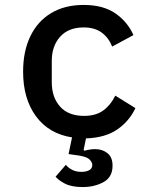

<svg xmlns="http://www.w3.org/2000/svg" viewBox="-20 -548 640 777"><path d="M318.5 -528Q397.5 -528 446.8 -494Q496 -460 520 -406L434 -359.5Q420 -395 391.8 -416Q363.5 -437 318.5 -437Q257 -437 223.2 -399.2Q189.5 -361.5 189.5 -301V-215Q189.5 -154.5 223 -116.8Q256.5 -79 320.5 -79Q368 -79 398.2 -101.2Q428.5 -123.5 446.5 -161L528 -110.5Q503.5 -58 454.8 -24.2Q406 9.5 328 12L318.5 58.5L322 62Q345 55.5 365 55.5Q394.5 55.5 415 72Q435.5 88.5 435.5 122.5Q435.5 169 398.8 189Q362 209 315 209Q269.5 209 243 195.2Q216.5 181.5 205 167L246.5 119Q256 131 271.8 139.2Q287.5 147.5 309.5 147.5Q328.5 147.5 341 140.8Q353.5 134 353.5 119.5Q353.5 107 340 95.5Q326.5 84 282.5 79L257.5 75.5L271.5 8Q178 -6.5 125.8 -77.2Q73.5 -148 73.5 -258Q73.5 -340.5 102.8 -401.2Q132 -462 187 -495Q242 -528 318.5 -528Z"/></svg>

Font: Lilex Medium
Style: Regular
Weight: 500
Designer: Mike Abbink, Paul van der Laan, Pieter van Rosmalen, Mikhael Khrustik
Foundry: Mikhael Khrustik
Version: Version 1.100